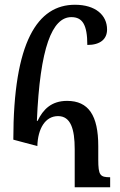

<svg xmlns="http://www.w3.org/2000/svg" viewBox="-20 -787 504 807"><path d="M137 -173C139 -246 170 -299 224 -299C277 -299 294 -245 294 -160V0H443V-42C401 -42 393 -50 393 -116V-173C393 -302 352 -363 262 -363C196 -363 161 -327 138 -279H135C148 -587 199 -715 280 -715C326 -715 347 -684 347 -598C402 -598 430 -623 430 -663C430 -723 382 -767 295 -767C138 -767 36 -612 36 -200Z"/></svg>

Font: Noto Serif Armenian ExtraCondensed SemiBold
Style: Regular
Weight: 600
Width: 2
Designer: Monotype Design Team
Foundry: Monotype Imaging Inc.
Version: Version 2.008